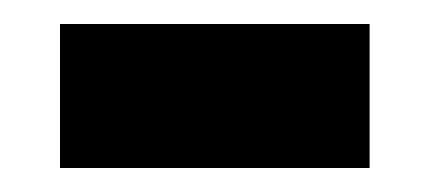

<svg xmlns="http://www.w3.org/2000/svg" viewBox="-20 -434 358 160"><path d="M30 -294H288V-414H30Z"/></svg>

Font: Noto Sans Tamil UI SemiCondensed
Style: Bold
Weight: 700
Width: 4
Designer: Jelle Bosma - Monotype Design Team
Foundry: Monotype Imaging Inc.
Version: Version 2.004